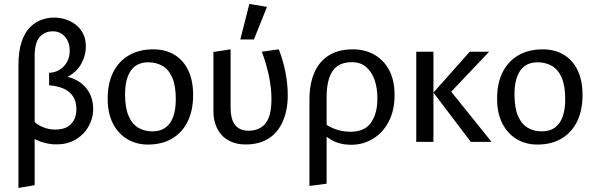

<svg xmlns="http://www.w3.org/2000/svg" viewBox="-20 -708 2963 958"><path d="M72 229.9V-380.8Q72 -452 87.5 -498.3Q102.9 -544.5 128.3 -570.5Q153.6 -596.4 183.6 -607.8Q213.5 -619.2 241.7 -619.9Q272.5 -621.4 301.7 -613Q331 -604.7 354.7 -587.3Q378.4 -569.9 393 -543.3Q407.5 -516.7 408.3 -481.5Q409.8 -434.8 386.5 -391.6Q363.2 -348.5 316.5 -324.5Q350.2 -317.3 378.4 -297.8Q406.6 -278.3 424.8 -246.7Q442.9 -215.2 444.8 -171.6Q446.8 -125.5 424.7 -82.5Q402.7 -39.6 359.4 -12.9Q316.1 13.8 254.5 12.3Q227.2 11.6 199.1 3.8Q170.9 -3.9 152.9 -14.7V215.9ZM254.3 -61.5Q297 -61.5 320.5 -77.6Q344.1 -93.7 353.3 -118.6Q362.6 -143.5 361.1 -169.9Q358.9 -220.2 325.1 -248.6Q291.4 -277.1 225 -282.3V-345Q250.8 -345 274.4 -358.3Q297.9 -371.5 313.2 -396.9Q328.5 -422.3 327.8 -458.3Q327 -499.2 302.9 -526.2Q278.7 -553.2 239.7 -551.7Q200.1 -550.2 176.5 -521.7Q152.9 -493.2 152.9 -427.9V-99.4Q166.9 -84.9 195.5 -73.2Q224.1 -61.5 254.3 -61.5Z M718.4 13.3Q660.5 13.3 615.1 -13.8Q569.6 -40.8 543.4 -92Q517.3 -143.1 517.3 -215.7Q517.3 -293.7 545.3 -348.6Q573.4 -403.5 624.4 -432.7Q675.3 -461.8 745.2 -461.8Q805.3 -461.8 849.8 -435.1Q894.3 -408.4 919 -357.5Q943.6 -306.6 943.6 -233.7Q943.6 -156.7 916.1 -101.2Q888.5 -45.7 838 -16.2Q787.5 13.3 718.4 13.3ZM740.7 -52.6Q779.7 -52.6 805.7 -71.2Q831.6 -89.9 844.4 -126.1Q857.2 -162.3 857.2 -212.7Q857.2 -279.6 839.8 -320.1Q822.4 -360.6 791.3 -378.9Q760.2 -397.1 719.7 -397.1Q661.8 -397.1 632.9 -355.7Q604 -314.4 604 -236.7Q604 -170.9 621.4 -130Q638.8 -89.2 669.5 -70.9Q700.2 -52.6 740.7 -52.6Z M1206.2 12.8Q1166.4 12.8 1136.1 0.2Q1105.8 -12.3 1085.4 -34.9Q1065.1 -57.5 1055 -87.6Q1044.9 -117.7 1044.9 -152.7V-448.7L1130.6 -461.8V-172.3Q1130.6 -111.6 1153.7 -83.7Q1176.8 -55.7 1220.3 -55.7Q1274.7 -55.7 1304.8 -92.4Q1334.9 -129.1 1334.4 -216Q1334.2 -272 1320.8 -333.5Q1307.4 -395 1286.4 -450L1371.1 -461.8Q1391.6 -409.4 1403.7 -350.3Q1415.8 -291.2 1415.8 -230.9Q1415.8 -193 1408.5 -157.2Q1401.1 -121.5 1385.6 -90.5Q1370.2 -59.6 1345.6 -36.5Q1321.1 -13.4 1286.4 -0.3Q1251.7 12.8 1206.2 12.8ZM1179.1 -511.1 1224.1 -688.3 1312.2 -673.8 1246.8 -511.1Z M1524 219.9V-210.9Q1524 -287.5 1547.6 -343.6Q1571.2 -399.6 1619.3 -430.7Q1667.4 -461.8 1740.9 -461.8Q1799.8 -461.8 1846.8 -435.7Q1893.8 -409.6 1921.2 -358.9Q1948.7 -308.1 1948.7 -234.5Q1948.7 -155.9 1919 -100.2Q1889.4 -44.4 1840.3 -15.1Q1791.2 14.3 1733.4 14.3Q1701.5 14.3 1675.9 7.4Q1650.3 0.5 1629.2 -12.5Q1608.2 -25.5 1587.3 -43.7V-100.6Q1621.3 -74.6 1655.8 -62.7Q1690.3 -50.7 1730.2 -50.7Q1799.3 -50.7 1831.2 -96Q1863 -141.3 1863 -216.6Q1863 -270.7 1848.3 -311.2Q1833.6 -351.6 1805.6 -374.7Q1777.5 -397.8 1736.5 -397.8Q1668.4 -397.8 1639 -352.9Q1609.7 -308 1609.7 -224.5V208.4Z M2329.2 0 2142.7 -246 2323.9 -450H2420.7L2231.3 -250.5L2432.9 0ZM2057 0V-450H2142.7V0Z M2661.4 13.3Q2603.5 13.3 2558.1 -13.8Q2512.6 -40.8 2486.4 -92Q2460.3 -143.1 2460.3 -215.7Q2460.3 -293.7 2488.3 -348.6Q2516.4 -403.5 2567.4 -432.7Q2618.3 -461.8 2688.2 -461.8Q2748.3 -461.8 2792.8 -435.1Q2837.3 -408.4 2862 -357.5Q2886.6 -306.6 2886.6 -233.7Q2886.6 -156.7 2859.1 -101.2Q2831.5 -45.7 2781 -16.2Q2730.5 13.3 2661.4 13.3ZM2683.7 -52.6Q2722.7 -52.6 2748.7 -71.2Q2774.6 -89.9 2787.4 -126.1Q2800.2 -162.3 2800.2 -212.7Q2800.2 -279.6 2782.8 -320.1Q2765.4 -360.6 2734.3 -378.9Q2703.2 -397.1 2662.7 -397.1Q2604.8 -397.1 2575.9 -355.7Q2547 -314.4 2547 -236.7Q2547 -170.9 2564.4 -130Q2581.8 -89.2 2612.5 -70.9Q2643.2 -52.6 2683.7 -52.6Z"/></svg>

Font: Ancizar Sans Thin
Style: Regular
Weight: 100
Designer: Cesar Puertas, Viviana Monsalve, Julian Moncada, Julian Prieto, Jose Castro, Mariel Hernandez, Felipe Aragon, Sara Alarc
Version: Version 8.100